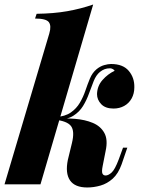

<svg xmlns="http://www.w3.org/2000/svg" viewBox="-41 -815 626 849"><path d="M138 0H-21L177 -667Q187 -701 175 -717Q163 -733 114 -733L121 -754Q197 -755 256.5 -765.5Q316 -776 371 -795ZM413 -81Q408 -56 412 -47.5Q416 -39 426 -39Q438 -39 452.5 -52Q467 -65 484 -110L503 -162H522L497 -89Q482 -47 457.5 -25Q433 -3 403.5 5.5Q374 14 345 14Q290 14 268.5 -17.5Q247 -49 259 -108L277 -182Q290 -235 273 -257.5Q256 -280 200 -286V-290Q246 -293 290.5 -289.5Q335 -286 369.5 -271.5Q404 -257 420.5 -227Q437 -197 426 -147ZM446 -513Q432 -513 421.5 -509Q411 -505 401 -497Q384 -483 373.5 -457Q363 -431 352.5 -401.5Q342 -372 326 -346Q310 -320 283 -303Q256 -286 212 -287L202 -286L204 -297Q247 -300 272 -317.5Q297 -335 312 -360.5Q327 -386 336.5 -414Q346 -442 356.5 -467.5Q367 -493 386 -509Q402 -522 419.5 -527Q437 -532 450 -532Q503 -532 528.5 -501.5Q554 -471 553 -429Q553 -401 541 -379.5Q529 -358 508 -346.5Q487 -335 461 -335Q425 -335 406.5 -354.5Q388 -374 388 -399Q389 -435 412.5 -461.5Q436 -488 466 -502Q463 -507 457 -510Q451 -513 446 -513Z"/></svg>

Font: Playfair Display ExtraBold
Style: Italic
Weight: 800
Italic angle: -14°
Designer: Claus Eggers Sørensen
Foundry: Claus Eggers Sørensen
Version: Version 1.203